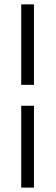

<svg xmlns="http://www.w3.org/2000/svg" viewBox="-20 -731 257 883"><path d="M136.2 131.8V-244.6H77.6V131.8ZM136.2 -710.9H77.6V-340.8H136.2Z"/></svg>

Font: Shabnam Thin
Style: Regular
Weight: 100
Foundry: DejaVu fonts team - Redesigned by Saber Rastikerdar - Based on Vazir font
Version: Version 5.0.1